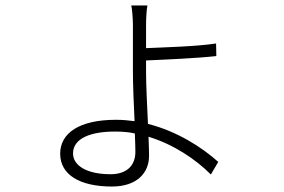

<svg xmlns="http://www.w3.org/2000/svg" viewBox="-20 -632 1040 702"><path d="M514 -411C583 -414 699 -419 771 -427L770 -473C698 -462 581 -459 514 -456V-541C514 -564 516 -599 519 -612H460C463 -601 466 -563 466 -540V-371C466 -320 469 -253 472 -189C449 -192 427 -194 404 -194C271 -194 200 -146 200 -70C200 7 272 50 389 50C483 50 525 -2 525 -62C525 -81 524 -105 523 -132C615 -104 695 -50 751 6L778 -40C719 -93 628 -152 521 -179C518 -247 514 -318 514 -369ZM475 -77C475 -28 445 5 384 5C295 5 247 -28 247 -71C247 -126 311 -151 400 -151C427 -151 452 -149 473 -144C474 -117 475 -94 475 -77Z"/></svg>

Font: Spoqa Han Sans Neo Light
Style: Regular
Weight: 300
Designer: [Spoqa Han Sans Neo] Dong-huui Kim ___ Younghwa Kang ___ Yujin Lee ___ [Noto Sans] Ryoko NISHIZUKA ____ (kana & ideograp
Foundry: Spoqa (http://www.spoqa-han-sans.com)
Version: Version 1.100;hotconv 1.0.109;makeotfexe 2.5.65596